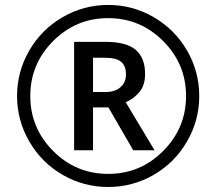

<svg xmlns="http://www.w3.org/2000/svg" viewBox="-20 -744 872 774"><path d="M783.2 -356.9Q783.2 -258.3 733.6 -173.1Q684.1 -87.9 599.4 -39.1Q514.6 9.8 416 9.8Q317.4 9.8 232.7 -39.1Q147.9 -87.9 98.4 -173.1Q48.8 -258.3 48.8 -356.9Q48.8 -455.6 98.1 -540.5Q147.5 -625.5 232.4 -674.8Q317.4 -724.1 416 -724.1Q514.6 -724.1 599.6 -674.8Q684.6 -625.5 733.9 -540.5Q783.2 -455.6 783.2 -356.9ZM730 -356.9Q730 -486.3 637.7 -578.6Q545.4 -670.9 416 -670.9Q286.6 -670.9 194.3 -578.6Q102.1 -486.3 102.1 -356.9Q102.1 -228 194.1 -135.5Q286.1 -43 416 -43Q545.9 -43 637.9 -135.5Q730 -228 730 -356.9ZM486.8 -332 603 -138.2H517.1L417 -311H355V-138.2H278.8V-575.2H407.2Q488.8 -575.2 526.9 -543.2Q564.9 -511.2 564.9 -445.8Q564.9 -399.4 541.3 -372.1Q517.6 -344.7 486.8 -332ZM355 -373H404.8Q443.8 -373 465.8 -392.6Q487.8 -412.1 487.8 -443.8Q487.8 -479 468 -495.1Q448.2 -511.2 403.8 -511.2H355Z"/></svg>

Font: NotoSansMyanmarRegular
Style: Regular
Weight: 400
Designer: Monotype Design team
Foundry: Monotype Imaging Inc.
Version: Version 1.05